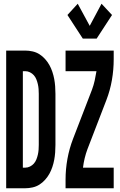

<svg xmlns="http://www.w3.org/2000/svg" viewBox="-20 -1005 640 1025"><path d="M13 0V-735H115Q134 -735 154 -730.5Q174 -726 190.5 -715.5Q207 -705 220.5 -690Q234 -675 243.5 -658Q253 -641 259.5 -621.5Q266 -602 269.5 -583Q273 -564 274.5 -544Q276 -524 276 -504V-231Q276 -211 274.5 -191Q273 -171 269.5 -152Q266 -133 259.5 -113.5Q253 -94 243.5 -77Q234 -60 220.5 -45Q207 -30 190.5 -19.5Q174 -9 154 -4.5Q134 0 115 0ZM115 -110Q128 -110 140 -116Q152 -122 160.5 -131.5Q169 -141 174 -153.5Q179 -166 182 -179Q185 -192 186 -205Q187 -218 187 -231V-504Q187 -517 186 -530Q185 -543 182 -556Q179 -569 174 -581.5Q169 -594 160.5 -603.5Q152 -613 140 -619Q128 -625 115 -625H102V-110ZM496 -799H422L340 -925L395 -985L459 -867L522 -985L578 -925ZM330 0V-46Q330 -102 340 -157Q350 -212 370 -264L471 -526Q480 -550 485.5 -575Q491 -600 495 -625H330V-735H587V-689Q587 -633 577.5 -578Q568 -523 548 -471L447 -209Q438 -185 432 -160Q426 -135 423 -110H587V0Z"/></svg>

Font: Iosevka Curly XBdEx
Style: Regular
Weight: 800
Width: 7
Monospace: yes
Designer: Belleve Invis
Foundry: Belleve Invis
Version: Version 11.1.0; ttfautohint (v1.8.3)